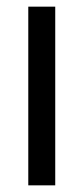

<svg xmlns="http://www.w3.org/2000/svg" viewBox="-20 -557 251 577"><path d="M146 0H65V-537H146Z"/></svg>

Font: Noto Sans Arabic ExtraCondensed
Style: Regular
Weight: 400
Width: 2
Designer: Monotype Design Team, Nadine Chahine, Nizar Qandah and Khaled Hosny
Foundry: Monotype Imaging Inc.
Version: Version 2.012